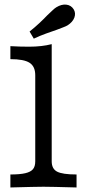

<svg xmlns="http://www.w3.org/2000/svg" viewBox="-20 -827 384 847"><path d="M135.5 -115.3V-495.2Q135.5 -533.9 110.5 -550Q85.5 -566.1 25.8 -566.1V-623.4Q66.9 -621 108.1 -621Q164.5 -621 208.1 -632.3V-115.3Q208.1 -82.3 231.9 -69.8Q255.6 -57.3 317.7 -57.3V0Q204.8 -3.2 171.8 -3.2Q138.7 -3.2 25.8 0V-57.3Q67.7 -57.3 91.5 -62.9Q115.3 -68.5 125.4 -80.6Q135.5 -92.7 135.5 -115.3ZM231.5 -696Q246 -701.6 258.9 -706.5Q271.8 -711.3 278.2 -715.3Q300.8 -729.8 308.1 -749.6Q315.3 -769.4 304.8 -786.3Q293.5 -804 272.6 -806.5Q251.6 -808.9 229 -795.2Q221.8 -791.1 211.3 -781Q200.8 -771 188.7 -759.7Q172.6 -742.7 153.6 -725Q134.7 -707.3 110.5 -687.9L129 -656.5Q156.5 -669.4 183.1 -679Q209.7 -688.7 231.5 -696Z"/></svg>

Font: Playfair Micro SmCond SmLight
Style: Regular
Weight: 360
Width: 4
Designer: Claus Eggers Sørensen
Foundry: Claus Eggers Sørensen
Version: Version 2.100;Glyphs 3.2 (3219)